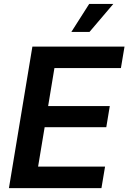

<svg xmlns="http://www.w3.org/2000/svg" viewBox="-20 -967 660 987"><path d="M25.9 0 146.5 -727.5H620.1L601.6 -617.2H259.8L227.5 -421.9H544.4L526.4 -313H209.5L175.8 -110.4H520L501.5 0ZM346.7 -802.7 438.5 -946.8H562.5L439.9 -802.7Z"/></svg>

Font: Inter Semi Bold
Style: Italic
Weight: 600
Italic angle: -9.39999°
Designer: Rasmus Andersson
Foundry: rsms
Version: Version 4.000;git-3c8e0fc